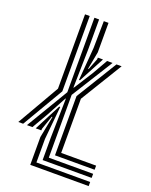

<svg xmlns="http://www.w3.org/2000/svg" viewBox="-149 -880 754 959"><g transform="rotate(20 228.5 -400.0)"><path d="M3.9 -180.7 133.2 -404.8V-800H158.1V-399.6L29.6 -180.7ZM216.9 -481.8 230.8 -656.1 233 -800H258V-643.2L240.3 -549.8H243.6L267.1 -610.1L267.3 -618.6H294.6L221.9 -481.8ZM158.1 -21.7H443.7V0H133.2V-147.8L155.6 -262.5H152.1L126.6 -188.9L126.3 -180.7H96.5L169.6 -322.7H175.1L158.1 -147ZM208 -65.2H443.7V-43.5H183.1V-162.8L187.3 -371.5H185.3L128 -265.6L78.8 -180.7H49.8L183.1 -404V-800H208V-641.8L203.8 -436.4H205.8L270.8 -538.5L316.4 -618.6H345.4L208 -399ZM258 -108.7H443.7V-86.9H233V-401.6L366.3 -618.6H393.7L258 -396.6Z"/></g></svg>

Font: Big Shoulders Inline Thin
Style: Regular
Weight: 100
Designer: Patric King
Foundry: XO Type Co
Version: Version 2.002